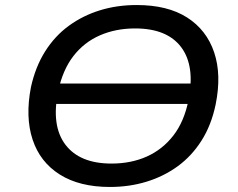

<svg xmlns="http://www.w3.org/2000/svg" viewBox="-20 -734 947 763"><path d="M166 -321 178 -402H796L783 -321ZM417 9Q296 9 217.5 -40.5Q139 -90 109.5 -179.5Q80 -269 103 -388Q121 -469 159.5 -530Q198 -591 253.5 -631.5Q309 -672 377 -693Q445 -714 523 -714Q646 -714 723.5 -664.5Q801 -615 831 -526Q861 -437 837 -319Q820 -237 781 -175.5Q742 -114 686.5 -73.5Q631 -33 562.5 -12Q494 9 417 9ZM423 -84Q501 -84 563.5 -112Q626 -140 669 -195.5Q712 -251 729 -336Q756 -472 700 -546.5Q644 -621 517 -621Q440 -621 377 -593.5Q314 -566 271.5 -511Q229 -456 211 -371Q183 -234 240 -159Q297 -84 423 -84Z"/></svg>

Font: Nunito Sans 7pt SemiExpanded Medium
Style: Italic
Weight: 500
Width: 6
Italic angle: -9°
Designer: Vernon Adams
Foundry: Vernon Adams
Version: Version 3.101;gftools[0.9.27]